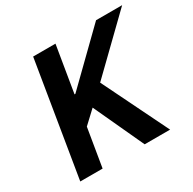

<svg xmlns="http://www.w3.org/2000/svg" viewBox="-154 -860 1026 1020"><g transform="rotate(-30 359.0 -350.0)"><path d="M172 -700H309L262 -416H267L558 -700H718L411 -402L608 0H452L310 -307L233 -235L194 0H57Z"/></g></svg>

Font: Be Vietnam
Style: Bold Italic
Weight: 700
Italic angle: -9.66701°
Designer: Gabriel Lam
Foundry: TypeRant
Version: Version 3.000